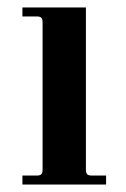

<svg xmlns="http://www.w3.org/2000/svg" viewBox="-20 -494 336 514"><path d="M40 0V-24H78Q87 -24 90.5 -27.5Q94 -31 94 -40V-434Q94 -443 90.5 -446.5Q87 -450 78 -450H40V-474H210V-40Q210 -31 213.5 -27.5Q217 -24 226 -24H264V0Z"/></svg>

Font: Old Standard TT
Style: Bold
Weight: 700
Designer: Alexey Kryukov <alexios@thessalonica.org.ru>
Version: Version 2.2